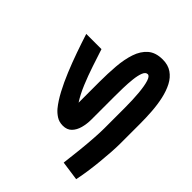

<svg xmlns="http://www.w3.org/2000/svg" viewBox="-111 -939 1228 1228"><g transform="rotate(-45 503.0 -325.0)"><path d="M577.6 0H397.5Q366.2 0 320.3 -2.9Q274.4 -5.9 223.1 -11Q171.9 -16.1 123.3 -23.2Q74.7 -30.3 37.1 -38.6L55.7 -169.9Q121.1 -161.6 185.1 -155Q249 -148.4 303.2 -144.8Q357.4 -141.1 392.6 -141.1H577.1Q653.8 -141.1 711.9 -146.5Q770 -151.9 803 -162.6Q835.9 -173.3 835.9 -189.5Q835.9 -208 810.1 -218.3Q784.2 -228.5 744.1 -232.9Q704.1 -237.3 661.1 -238.3Q618.2 -239.3 584 -239.3H375.5Q335.9 -239.3 299.8 -249Q263.7 -258.8 241 -281Q218.3 -303.2 218.3 -341.3Q218.3 -374.5 234.4 -399.4Q250.5 -424.3 271.5 -441.9Q309.6 -473.1 364.3 -502.2Q418.9 -531.2 482.9 -557.6Q546.9 -584 612.8 -607.2Q678.7 -630.4 739.7 -649.9V-512.2Q685.5 -494.6 622.3 -473.6Q559.1 -452.6 499 -427.7Q439 -402.8 394 -373.5H582.5Q657.2 -373.5 726.6 -367.9Q795.9 -362.3 850.8 -344Q905.8 -325.7 938 -288.6Q970.2 -251.5 970.2 -188Q970.2 -139.2 947 -105.5Q923.8 -71.8 883.8 -51Q843.8 -30.3 793 -19Q742.2 -7.8 686.8 -3.9Q631.3 0 577.6 0Z"/></g></svg>

Font: Vazirmatn UI NL ExtraBold
Style: Regular
Weight: 800
Designer: Saber Rastikerdar
Foundry: Saber Rastikerdar
Version: Version 33.003